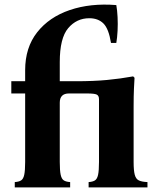

<svg xmlns="http://www.w3.org/2000/svg" viewBox="-20 -812 682 832"><path d="M44 0V-23Q61 -24 71 -30Q81 -36 85 -54.5Q89 -73 89 -110V-407H29V-460H89V-508Q89 -606 141 -672Q193 -738 282.5 -768.5Q372 -799 484 -790Q488 -768 489.5 -738Q491 -708 489.5 -678.5Q488 -649 484 -626H461Q451 -688 428 -710.5Q405 -733 367 -733Q312 -733 275.5 -690Q239 -647 239 -543V-460H309Q386 -460 444 -465.5Q502 -471 557 -481L563 -475Q562 -460 560.5 -428.5Q559 -397 559 -349V-110Q559 -73 564 -54.5Q569 -36 582 -30Q595 -24 619 -23V0H364V-23Q381 -24 391 -30Q401 -36 405 -54.5Q409 -73 409 -110V-382Q409 -397 399.5 -402Q390 -407 357 -407H279Q239 -407 239 -367V-110Q239 -73 243 -54.5Q247 -36 257 -30Q267 -24 284 -23V0Z"/></svg>

Font: Bona Nova
Style: Bold
Weight: 700
Designer: Mateusz Machalski
Foundry: Capitalics
Version: Version 4.001; ttfautohint (v1.8.3)